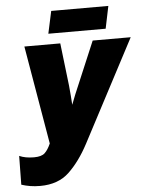

<svg xmlns="http://www.w3.org/2000/svg" viewBox="-59 -933 760 991"><g transform="rotate(-5 320.5 -437.5)"><path d="M516 -769 540 -885H244L219 -769ZM363 -186 641 -714H444L354 -501Q342 -473 330.5 -445.5Q319 -418 310 -393Q309 -412 306.5 -442.5Q304 -473 302 -493L276 -714H90L177 -204Q163 -172 146 -156Q129 -140 90 -140Q45 -140 14 -154L12 -5Q33 2 57 6Q81 10 109 10Q203 10 260 -44.5Q317 -99 363 -186Z"/></g></svg>

Font: Noto Sans Display SemiCondensed Black
Style: Italic
Weight: 900
Width: 4
Designer: Monotype Design team
Foundry: Monotype Imaging Inc.
Version: 1.000